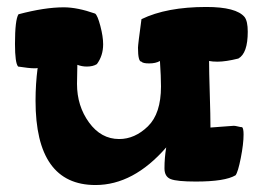

<svg xmlns="http://www.w3.org/2000/svg" viewBox="-20 -521 765 551"><path d="M23 -395Q23 -464 33 -480Q108 -500 163 -500Q202 -500 253 -482Q260 -477 268 -446.5Q276 -416 276 -394Q276 -361 258 -337Q247 -330 229 -330Q215 -330 202 -335Q202 -332 201.5 -309Q201 -286 201 -280Q201 -217 235.5 -169.5Q270 -122 322 -122Q367 -122 404.5 -158.5Q442 -195 442 -273Q442 -301 439 -346Q427 -339 408 -339Q390 -339 386 -344Q376 -344 376 -384Q376 -393 386 -466Q458 -501 572 -501Q658 -501 682 -472Q691 -460 691 -430Q691 -368 664 -353Q628 -344 604 -344Q590 -344 580 -346Q580 -317 582 -252.5Q584 -188 584 -155Q588 -155 617 -157.5Q646 -160 651 -160Q655 -160 663 -158Q671 -156 675 -156Q679 -152 679 -135Q679 -108 671 -67.5Q663 -27 656 -18Q626 0 542 0Q488 0 470 -7Q452 -14 452 -38Q452 -68 457 -98Q363 10 254 10Q82 10 82 -232Q82 -280 88 -326Q87 -325 79 -325Q64 -325 32 -330Q23 -340 23 -395Z"/></svg>

Font: Gorditas
Style: Regular
Weight: 400
Designer: Gustavo Dipre (gbrenda1987@gmail.com)
Foundry: Gustavo Dipre (gbrenda1987@gmail.com)
Version: Version 1.001